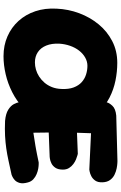

<svg xmlns="http://www.w3.org/2000/svg" viewBox="187 -884 704 1119"><g transform="rotate(90 539.5 -325.0)"><path d="M308 7Q245 7 192.5 -16Q140 -39 102.5 -80.5Q65 -122 46 -178.5Q27 -235 31 -303Q34 -371 57.5 -434Q81 -497 122 -547Q163 -597 220 -626.5Q277 -656 347 -656Q398 -656 450 -645.5Q502 -635 549 -611Q596 -587 632.5 -547Q669 -507 688 -448.5Q707 -390 703 -310Q700 -246 674.5 -195.5Q649 -145 608.5 -107Q568 -69 517.5 -43.5Q467 -18 413 -5.5Q359 7 308 7ZM344 -176Q365 -176 386 -182Q407 -188 426.5 -200.5Q446 -213 462 -231.5Q478 -250 488 -275Q498 -300 499 -331Q501 -373 490 -402Q479 -431 459.5 -448.5Q440 -466 415 -474Q390 -482 364 -482Q339 -482 316 -469Q293 -456 275.5 -433.5Q258 -411 247.5 -381Q237 -351 235 -318Q233 -274 246 -242Q259 -210 284.5 -193Q310 -176 344 -176ZM685 -2Q643 -6 620 -20.5Q597 -35 587.5 -53Q578 -71 575.5 -87.5Q573 -104 572 -113Q569 -184 566.5 -239.5Q564 -295 564 -346.5Q564 -398 567 -457Q570 -516 577 -595Q580 -609 597 -627.5Q614 -646 654 -650L919 -657Q919 -657 931 -656.5Q943 -656 961.5 -652.5Q980 -649 998.5 -640Q1017 -631 1029.5 -614Q1042 -597 1043 -570Q1044 -543 1033 -527.5Q1022 -512 1007 -504.5Q992 -497 980.5 -495Q969 -493 969 -493L757 -503Q755 -452 754 -417Q753 -382 752.5 -355Q752 -328 752.5 -302.5Q753 -277 753 -245Q753 -213 754 -167Q784 -172 801.5 -174.5Q819 -177 830 -179Q841 -181 852.5 -183Q864 -185 881 -188.5Q898 -192 927 -198Q927 -198 937 -198Q947 -198 962.5 -195.5Q978 -193 995 -186Q1012 -179 1025.5 -166.5Q1039 -154 1044 -134Q1052 -105 1046.5 -86.5Q1041 -68 1029.5 -58Q1018 -48 1008.5 -44Q999 -40 999 -40Q953 -30 916.5 -22Q880 -14 845 -9Q810 -4 772 -2Q734 0 685 -2ZM609 -251 598 -415 877 -426Q877 -426 886.5 -423.5Q896 -421 909.5 -415.5Q923 -410 936.5 -400Q950 -390 959.5 -375Q969 -360 969 -339Q969 -311 958 -295Q947 -279 932 -272Q917 -265 906 -263.5Q895 -262 895 -262Z"/></g></svg>

Font: Sour Gummy Black
Style: Regular
Weight: 900
Version: Version 1.000